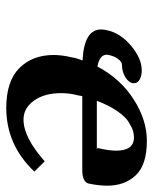

<svg xmlns="http://www.w3.org/2000/svg" viewBox="43 -528 497 624"><g transform="rotate(90 292.0 -216.5)"><path d="M308.1 -282.2H340.8H465.8Q460 -282.2 462.9 -291Q469.7 -319.8 470.2 -344.2Q470.2 -403.3 426.8 -402.8Q417 -402.8 406.5 -399.9Q396 -397 378.4 -386.5Q360.8 -376 342 -349.1Q323.2 -322.3 308.1 -282.2ZM504.9 -112.8 538.1 -79.1Q452.1 11.7 332 12.2Q244.1 12.2 201.7 -30.5Q159.2 -73.2 159.2 -142.1Q159.2 -168.9 167 -201.2Q168.9 -215.3 176.8 -235.8Q75.7 -240.7 76.2 -296.9Q76.2 -305.7 79.1 -316.9Q88.9 -359.9 129.9 -394Q170.9 -428.2 209 -428.2Q226.1 -428.2 238.5 -421.6Q251 -415 251 -402.8V-398.9Q248 -384.8 230.5 -374.3Q212.9 -363.8 189.9 -363.8Q182.1 -363.8 173.1 -352.3Q164.1 -340.8 160.2 -325.2Q158.2 -317.4 158.2 -314.9Q158.2 -291 196.8 -284.2Q235.8 -358.4 303 -401.6Q370.1 -444.8 438 -444.8Q516.1 -444.8 550 -408.9Q584 -373 584 -315.9Q584 -289.1 577.1 -255.9Q572.3 -234.9 532.2 -234.9H293Q290 -221.7 290 -219.2Q283.2 -194.3 283.2 -166Q283.2 -111.8 307.6 -77.9Q332 -43.9 369.1 -43.9Q426.8 -43.9 504.9 -112.8Z"/></g></svg>

Font: Linux Libertine
Style: Semibold Italic
Weight: 600
Italic angle: -11.5°
Designer: Philipp H. Poll
Foundry: Philipp H. Poll
Version: Version 5.1.2 ; ttfautohint (v0.9)